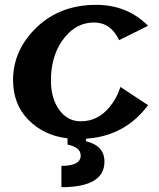

<svg xmlns="http://www.w3.org/2000/svg" viewBox="-20 -567 659 797"><path d="M260.3 7.3Q162.1 -4.4 98.1 -69.3Q34.2 -134.3 34.2 -234.4Q34.2 -360.4 133.8 -455.1Q231 -546.9 379.4 -546.9Q507.8 -546.9 594.7 -460L474.6 -400.4Q439.5 -473.6 370.6 -473.6Q300.8 -473.6 252 -416Q191.4 -344.7 191.4 -232.4Q191.4 -160.6 224.6 -112.8Q259.3 -63.5 314.9 -63.5Q385.3 -63.5 433.6 -121.1Q464.8 -158.2 480 -206.1L594.7 -130.4Q576.2 -105.5 551.8 -82Q465.8 0 336.9 8.8V19.5Q413.6 37.6 413.6 104Q413.6 210 234.9 210V121.6Q314.9 121.6 314.9 78.6Q314.9 44.4 260.3 33.2Z"/></svg>

Font: Berenika
Style: Bold
Weight: 700
Designer: Wojciech Kalinowski "wmk69" (wmk69@o2.pl)
Foundry: Wojciech Kalinowski "wmk69" (wmk69@o2.pl)
Version: Version 3.1.0; 2021-05-14